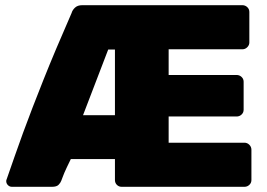

<svg xmlns="http://www.w3.org/2000/svg" viewBox="-20 -720 1029 740"><path d="M26 0Q17 0 10.5 -6.5Q4 -13 4 -22Q4 -26 6 -30Q21 -73 36.5 -117.5Q52 -162 69 -208.5Q86 -255 105.5 -305.5Q125 -356 147.5 -412.5Q170 -469 197 -533Q224 -597 256 -670Q259 -681 269 -690.5Q279 -700 297 -700H914Q925 -700 933 -692.5Q941 -685 941 -674V-556Q941 -546 933 -538Q925 -530 914 -530H630V-431H892Q903 -431 911 -423.5Q919 -416 919 -405V-297Q919 -286 911 -278.5Q903 -271 892 -271H630V-170H922Q933 -170 941 -162Q949 -154 949 -143V-26Q949 -15 941 -7.5Q933 0 922 0H449Q438 0 430.5 -7.5Q423 -15 423 -26V-107H253Q244 -89 238 -76Q232 -63 228 -54Q224 -45 221.5 -37.5Q219 -30 216 -23Q213 -15 205.5 -7.5Q198 0 180 0ZM300 -276H423V-529H397Z"/></svg>

Font: Rubik Light ExtraBold
Style: Regular
Weight: 800
Version: Version 2.104